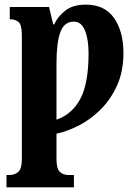

<svg xmlns="http://www.w3.org/2000/svg" viewBox="-20 -566 584 826"><path d="M8 240V187H20Q44 187 59 173Q74 159 74 119V-413Q74 -459 60 -471Q46 -483 25 -483H22V-536H191L209 -461H213Q228 -494 260.5 -520Q293 -546 349 -546Q431 -546 471 -488Q511 -430 511 -338Q511 -258 483 -197Q455 -136 411 -93Q367 -50 317 -25Q267 0 223 9V118Q223 159 237 173Q251 187 277 187H298V240ZM223 -51Q291 -75 326 -141.5Q361 -208 361 -337Q361 -397 345.5 -435Q330 -473 298 -473Q256 -473 239.5 -427.5Q223 -382 223 -293Z"/></svg>

Font: Noto Serif ExtraCondensed ExtraBold
Style: Regular
Weight: 800
Width: 2
Designer: Monotype Design Team
Foundry: Monotype Imaging Inc.
Version: Version 2.013; ttfautohint (v1.8.4.7-5d5b)